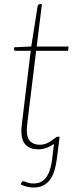

<svg xmlns="http://www.w3.org/2000/svg" viewBox="-20 -692 376 900"><path d="M233 -17.5Q216.5 -5.5 197.5 1.2Q178.5 8 159 8Q121.5 8 101 -12.5Q80.5 -33 80 -77Q80 -80 80.2 -84.5Q80.5 -89 81.2 -97.8Q82 -106.5 83.8 -120.5Q85.5 -134.5 88 -156L124 -454H53Q45.5 -454 45.5 -461.5L47 -470.5L126.5 -474L156.5 -664Q157.5 -667 159.8 -669.8Q162 -672.5 165.5 -672.5H176.5L152 -474H301.5L299 -454H149.5L113 -156Q110.5 -135.5 109 -122.2Q107.5 -109 106.8 -100.2Q106 -91.5 105.8 -87Q105.5 -82.5 105.5 -80.5Q105.5 -45 122.2 -29.2Q139 -13.5 165 -13.5Q183 -13.5 197 -19.2Q211 -25 221.2 -32.2Q231.5 -39.5 238.2 -45.2Q245 -51 248.5 -51H259.5L246.5 52.5Q242.5 83 235 107.8Q227.5 132.5 214.5 150.2Q201.5 168 182.5 177.5Q163.5 187 137.5 187Q123 187 107.8 183.5Q92.5 180 77.5 173L80.5 164Q82.5 160 85 158.8Q87.5 157.5 89.5 157.5Q93 157.5 105.5 162.8Q118 168 137.5 168Q158 168 173 160Q188 152 198.2 137Q208.5 122 215 100.8Q221.5 79.5 224.5 53.5Z"/></svg>

Font: Lato ExtraLight
Style: Italic
Weight: 275
Italic angle: -7°
Designer: Lukasz Dziedzic with Adam Twardoch and Botio Nikoltchev
Foundry: tyPoland Lukasz Dziedzic
Version: Version 2.015; 2015-08-06; http://www.latofonts.com/